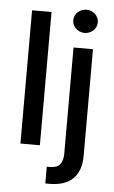

<svg xmlns="http://www.w3.org/2000/svg" viewBox="-63 -797 621 1044"><g transform="rotate(5 248.0 -275.5)"><path d="M225.1 204.2V112.9H242.2Q280.2 112.9 296.9 92.7Q313.6 72.4 313.6 34.8V-545.5H419.7V35.5Q419.7 118.3 376.2 161.4Q332.7 204.5 246.8 204.5Q241.1 204.5 236 204.5Q230.8 204.5 225.1 204.2ZM71.4 -727.3H177.6V0H71.4ZM299 -692.8Q299 -706.7 304.5 -718.2Q310 -729.8 319.2 -738.3Q328.5 -746.8 340.7 -751.6Q353 -756.4 366.1 -756.4Q379.6 -756.4 391.7 -751.6Q403.8 -746.8 413 -738.3Q422.2 -729.8 427.7 -718.2Q433.2 -706.7 433.2 -692.8Q433.2 -679.3 427.7 -667.8Q422.2 -656.2 412.8 -647.7Q403.4 -639.2 391.3 -634.4Q379.3 -629.6 366.1 -629.6Q353 -629.6 340.9 -634.4Q328.8 -639.2 319.6 -647.7Q310.4 -656.2 304.7 -667.8Q299 -679.3 299 -692.8Z"/></g></svg>

Font: Inter P Medium
Style: Regular
Weight: 500
Designer: Rasmus Andersson
Foundry: rsms
Version: Version 3.018;git-588b23468